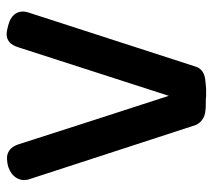

<svg xmlns="http://www.w3.org/2000/svg" viewBox="-52 -598 655 592"><g transform="rotate(-90 276.0 -301.5)"><path d="M275 6Q273 6 270 5.5Q267 5 264 5Q259 5 250 5Q241 5 233 4Q216 3 204 -5.5Q192 -14 187 -26L19 -542Q14 -563 24.5 -579.5Q35 -596 58 -604Q65 -606 72 -607Q79 -608 84 -608Q115 -608 127 -574L200 -347L277 -109L427 -574Q438 -609 467 -609Q478 -609 495 -604Q521 -597 531 -580.5Q541 -564 534 -542L367 -26Q358 2 320 4Q318 4 315.5 4.5Q313 5 311 5Q303 6 297 6Q291 6 286 6Z"/></g></svg>

Font: Gugi
Style: Regular
Weight: 400
Designer: HBKIM, TJKIM
Foundry: TAE System & Typefaces Co.
Version: Version 3.00